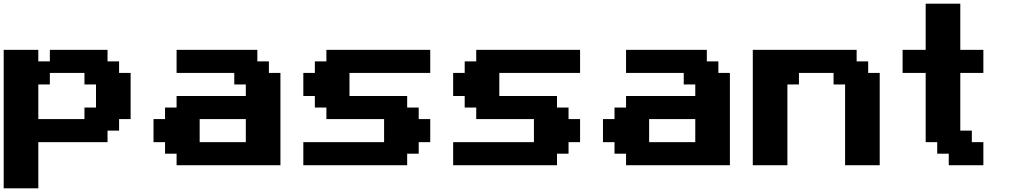

<svg xmlns="http://www.w3.org/2000/svg" viewBox="-20 -895 5471 1040"><path d="M0 125H187.5V-125H562.5V-187.5H625V-250H687.5V-500H625V-562.5H562.5V-625H250V-562.5H187.5V-625H0ZM437.5 -250H187.5V-437.5H250V-500H437.5V-437.5H500V-312.5H437.5Z M936.5 0H1499V-500H1436.5V-562.5H1374V-625H936.5V-500H1249V-437.5H1311.5V-375H936.5V-312.5H874V-250H811.5V-125H874V-62.5H936.5ZM1311.5 -125H1061.5V-250H1311.5Z M1623 0H2185.5V-62.5H2248V-125H2310.5V-250H2248V-312.5H2185.5V-375H1873V-500H2310.5V-625H1748V-562.5H1685.5V-500H1623V-375H1685.5V-312.5H1748V-250H2060.5V-125H1623Z M2434.6 0H2997.1V-62.5H3059.6V-125H3122.1V-250H3059.6V-312.5H2997.1V-375H2684.6V-500H3122.1V-625H2559.6V-562.5H2497.1V-500H2434.6V-375H2497.1V-312.5H2559.6V-250H2872.1V-125H2434.6Z M3371.1 0H3933.6V-500H3871.1V-562.5H3808.6V-625H3371.1V-500H3683.6V-437.5H3746.1V-375H3371.1V-312.5H3308.6V-250H3246.1V-125H3308.6V-62.5H3371.1ZM3746.1 -125H3496.1V-250H3746.1Z M4557.6 0H4745.1V-500H4682.6V-562.5H4620.1V-625H4057.6V0H4245.1V-437.5H4307.6V-500H4495.1V-437.5H4557.6Z M5119.1 0H5306.6V-125H5244.1V-187.5H5181.6V-500H5306.6V-625H5181.6V-875H4994.1V-625H4869.1V-500H4994.1V-125H5056.6V-62.5H5119.1Z"/></svg>

Font: Faithful 32x
Style: Semibold
Weight: 400
Foundry: Faithful Resource Pack
Version: Version 1.0; January 27, 2023